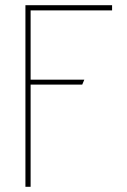

<svg xmlns="http://www.w3.org/2000/svg" viewBox="-20 -720 491 740"><path d="M98 0V-394H297L305 -413H98V-680H412V-700H78V0Z"/></svg>

Font: Advent Pro
Style: Thin
Weight: 100
Designer: Andreas Kalpakidis
Foundry: Andreas Kalpakidis
Version: Version 2.002 2007